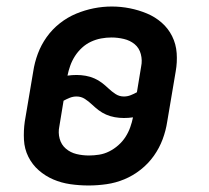

<svg xmlns="http://www.w3.org/2000/svg" viewBox="-20 -561 640 589"><path d="M252 8Q223 8 195.5 4Q168 0 143.5 -10.5Q119 -21 99 -38.5Q79 -56 67 -80Q55 -104 53.5 -132Q52 -160 56 -188L82 -342Q86 -369 96 -396Q106 -423 123 -447Q140 -471 163.5 -489.5Q187 -508 213.5 -519Q240 -530 267.5 -535.5Q295 -541 323 -541Q351 -541 378.5 -535.5Q406 -530 431 -519.5Q456 -509 476 -491.5Q496 -474 508 -450Q520 -426 522 -398Q524 -370 519 -342L493 -188Q489 -161 479 -134Q469 -107 452 -83Q435 -59 411.5 -40.5Q388 -22 361.5 -11Q335 0 307 4Q279 8 252 8ZM360 -265Q371 -265 381 -269Q391 -273 400 -278L413 -357Q417 -376 412 -395Q407 -414 393 -425.5Q379 -437 360 -441.5Q341 -446 322 -446Q306 -446 290 -443Q274 -440 259 -433Q244 -426 231.5 -414.5Q219 -403 210 -389Q201 -375 195.5 -359.5Q190 -344 187 -329Q194 -330 201 -330.5Q208 -331 215 -331Q229 -331 243 -328.5Q257 -326 269.5 -320.5Q282 -315 292.5 -307Q303 -299 313 -289.5Q323 -280 334.5 -272.5Q346 -265 360 -265ZM253 -84Q268 -84 284 -86.5Q300 -89 315 -96.5Q330 -104 343 -115.5Q356 -127 365 -141Q374 -155 379.5 -170.5Q385 -186 388 -201Q381 -200 374 -199.5Q367 -199 360 -199Q346 -199 332 -201.5Q318 -204 305.5 -209.5Q293 -215 282.5 -223Q272 -231 262 -240.5Q252 -250 240.5 -257.5Q229 -265 215 -265Q204 -265 194 -261Q184 -257 175 -252L162 -173Q158 -154 163 -135.5Q168 -117 182 -105Q196 -93 214.5 -88.5Q233 -84 253 -84Z"/></svg>

Font: Iosevka Curly Slab SmBdEx
Style: Italic
Weight: 600
Width: 7
Italic angle: -9°
Monospace: yes
Designer: Belleve Invis
Foundry: Belleve Invis
Version: Version 11.1.0; ttfautohint (v1.8.3)